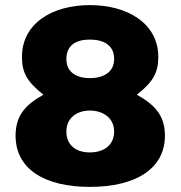

<svg xmlns="http://www.w3.org/2000/svg" viewBox="-20 -720 707 752"><path d="M332 12C510 12 626 -58 626 -189C626 -271 582 -312 516 -349C581 -400 600 -437 600 -497C600 -628 480 -700 332 -700C184 -700 66 -628 66 -497C66 -439 83 -402 150 -349C84 -312 41 -271 41 -189C41 -58 154 12 332 12ZM332 -414C282 -414 240 -435 240 -489C240 -543 278 -565 332 -565C386 -565 427 -543 427 -489C427 -435 382 -414 332 -414ZM332 -123C278 -123 240 -151 240 -205C240 -259 282 -287 332 -287C382 -287 427 -259 427 -205C427 -151 386 -123 332 -123Z"/></svg>

Font: Archivo Black
Style: Regular
Weight: 900
Designer: Hector Gatti
Foundry: Omnibus-Type
Version: Version 2.001